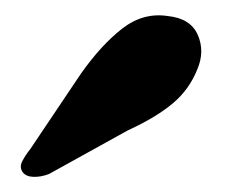

<svg xmlns="http://www.w3.org/2000/svg" viewBox="-20 -754 302 251"><path d="M86 -658Q112.5 -695.5 140 -716.8Q167.5 -738 199.5 -733Q229 -730 238.5 -708.5Q248 -687 238 -663.5Q227.5 -637 205.8 -618.8Q184 -600.5 147 -583.5L44 -526.5Q33.5 -522.5 24 -522.8Q14.5 -523 10 -528.5Q5 -535 9 -543Q13 -551 19.5 -559Z"/></svg>

Font: Fraunces
Style: Bold Italic
Weight: 700
Italic angle: -16°
Version: Version 1.000;[b76b70a41]